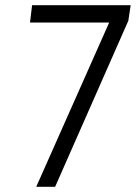

<svg xmlns="http://www.w3.org/2000/svg" viewBox="-20 -722 525 742"><path d="M485 -702 476 -642 193 0H120L402 -635H96L104 -702Z"/></svg>

Font: Kulim Park Light
Style: Italic
Weight: 300
Italic angle: -8°
Designer: Noponies / Dale Sattler
Foundry: Noponies
Version: Version 1.000; ttfautohint (v1.8.3)